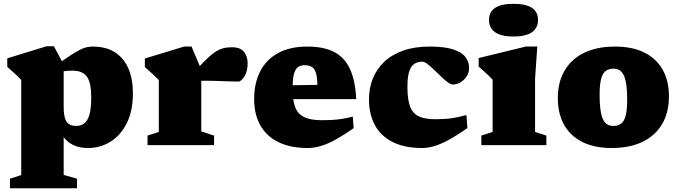

<svg xmlns="http://www.w3.org/2000/svg" viewBox="-20 -759 3552 1004"><path d="M457 -250Q457 -327.5 434.2 -358.5Q411.5 -389.5 359.5 -389.5Q350 -389.5 336.5 -388.8Q323 -388 308.8 -386.2Q294.5 -384.5 281 -381.5L276 -419Q319.5 -450.5 348.8 -469.5Q378 -488.5 397.8 -498.5Q417.5 -508.5 432.8 -512Q448 -515.5 464.5 -515.5Q534.5 -515.5 581.2 -485.5Q628 -455.5 651.5 -400.5Q675 -345.5 675 -272Q675 -178 642.5 -114Q610 -50 556.8 -17.5Q503.5 15 440.5 15Q394.5 15 362.2 -1Q330 -17 310.2 -45.5Q290.5 -74 282.5 -111.5H313V155.5L382.5 175.5V225.5H32V175.5L91 156.5V-341Q84 -348.5 73.5 -358.8Q63 -369 49 -381.8Q35 -394.5 18 -409.5V-454L223 -517H262L313 -421V-203Q313 -164.5 319.5 -142Q326 -119.5 340.8 -110Q355.5 -100.5 379 -100.5Q403 -100.5 420.5 -113.5Q438 -126.5 447.5 -159Q457 -191.5 457 -250Z M1192 -512Q1236.5 -512 1255.8 -488.2Q1275 -464.5 1275 -428Q1275 -386 1258 -359.2Q1241 -332.5 1225.5 -332.5Q1191.5 -332.5 1163.5 -333.8Q1135.5 -335 1108.2 -336Q1081 -337 1049.5 -337Q1033.5 -337 1023.8 -335.8Q1014 -334.5 1005.8 -330.5Q997.5 -326.5 985.5 -318.5L970 -352.5Q1014.5 -404 1045.5 -435.5Q1076.5 -467 1100 -483.5Q1123.5 -500 1145 -506Q1166.5 -512 1192 -512ZM1032.5 -395V-72L1099.5 -50V0H751.5V-50L810.5 -69V-340Q803.5 -348 792.8 -358.2Q782 -368.5 768.2 -381Q754.5 -393.5 737.5 -408.5V-453L942.5 -515.5H981.5Z M1587.5 -515.5Q1671.5 -515.5 1726.2 -487.8Q1781 -460 1809.5 -399.5Q1838 -339 1843 -240.5H1455.5V-312.5L1692 -316L1640 -279.5Q1641 -337 1634.8 -366.8Q1628.5 -396.5 1613.5 -407.2Q1598.5 -418 1574 -418Q1552 -418 1538 -408Q1524 -398 1517 -371.5Q1510 -345 1510 -294Q1510 -231.5 1524.8 -196Q1539.5 -160.5 1573 -145.5Q1606.5 -130.5 1661.5 -130.5Q1693.5 -130.5 1721 -132.2Q1748.5 -134 1773.8 -138.2Q1799 -142.5 1824.5 -149.5L1829.5 -89Q1779 -53.5 1737.2 -30.2Q1695.5 -7 1659.5 4Q1623.5 15 1589 15Q1499.5 15 1437 -15.2Q1374.5 -45.5 1341.8 -102.8Q1309 -160 1309 -241.5Q1309 -324 1340.5 -385.8Q1372 -447.5 1434.2 -481.5Q1496.5 -515.5 1587.5 -515.5Z M2226.5 -515.5Q2303 -515.5 2348 -501.2Q2393 -487 2413 -462Q2433 -437 2433 -404.5Q2433 -377.5 2419.2 -357.8Q2405.5 -338 2386 -327.5Q2366.5 -317 2348.5 -317Q2337.5 -317 2321 -329.2Q2304.5 -341.5 2286 -359.2Q2267.5 -377 2249 -394.8Q2230.5 -412.5 2215 -424.5Q2199.5 -436.5 2189 -436.5Q2164.5 -436.5 2146.8 -425.2Q2129 -414 2119.8 -385.2Q2110.5 -356.5 2110.5 -304Q2110.5 -238.5 2124.5 -201.8Q2138.5 -165 2170.8 -150.2Q2203 -135.5 2257.5 -135.5Q2305.5 -135.5 2343.2 -141Q2381 -146.5 2419 -157.5L2424 -89.5Q2367.5 -49.5 2325 -26.8Q2282.5 -4 2249.5 5.5Q2216.5 15 2186.5 15Q2098 15 2036 -15Q1974 -45 1941.8 -102.2Q1909.5 -159.5 1909.5 -240.5Q1909.5 -298 1929.5 -348Q1949.5 -398 1989.2 -435.8Q2029 -473.5 2088.5 -494.5Q2148 -515.5 2226.5 -515.5Z M2665 -568Q2600 -568 2568.5 -590.8Q2537 -613.5 2537 -655Q2537 -696 2568.5 -717.5Q2600 -739 2665 -739Q2730.5 -739 2762 -717.5Q2793.5 -696 2793.5 -655Q2793.5 -613.5 2762 -590.8Q2730.5 -568 2665 -568ZM2789.5 -515.5 2778 -347.5V-69L2837 -50V0H2497V-50L2556 -69V-342.5Q2550 -349.5 2538.2 -360.8Q2526.5 -372 2512.2 -385Q2498 -398 2483 -411V-455.5L2729 -515.5Z M3186.5 -100.5Q3212.5 -100.5 3228.8 -113.2Q3245 -126 3252.2 -155.8Q3259.5 -185.5 3259.5 -236.5Q3259.5 -295.5 3252.5 -331.2Q3245.5 -367 3229.8 -383.5Q3214 -400 3188.5 -400Q3162.5 -400 3146.5 -387.2Q3130.5 -374.5 3123 -344.8Q3115.5 -315 3115.5 -264Q3115.5 -205.5 3122.5 -169.5Q3129.5 -133.5 3145 -117Q3160.5 -100.5 3186.5 -100.5ZM3178.5 15Q3089 15 3026.2 -16Q2963.5 -47 2930.2 -105.5Q2897 -164 2897 -246Q2897 -330 2932.8 -390.5Q2968.5 -451 3035.2 -483.2Q3102 -515.5 3196 -515.5Q3286 -515.5 3348.8 -484.5Q3411.5 -453.5 3444.8 -395.2Q3478 -337 3478 -255Q3478 -170.5 3442.2 -110Q3406.5 -49.5 3339.5 -17.2Q3272.5 15 3178.5 15Z"/></svg>

Font: Newsreader 9pt ExtraBold
Style: Regular
Weight: 800
Designer: Hugues Gentile
Foundry: Production Type
Version: Version 1.003